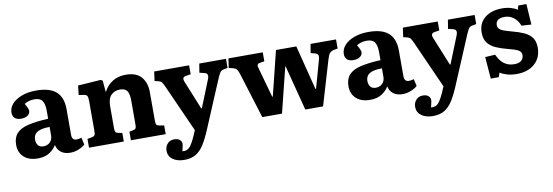

<svg xmlns="http://www.w3.org/2000/svg" viewBox="-56 -919 4441 1543"><g transform="rotate(-10 2164.5 -148.0)"><path d="M191 14Q119 14 78 -23.5Q37 -61 37 -123Q37 -182 67.5 -216Q98 -250 162 -265.5Q226 -281 327 -286V-351Q327 -406 309 -432.5Q291 -459 243 -459Q220 -459 198 -452.5Q176 -446 162 -436Q188 -393 188 -376Q188 -354 168.5 -339Q149 -324 113 -324Q79 -324 62 -340.5Q45 -357 45 -384Q45 -424 73.5 -456Q102 -488 153 -507Q204 -526 270 -526Q381 -526 433.5 -479Q486 -432 486 -336V-126Q486 -82 524 -82Q541 -82 564 -89L577 -31Q557 -13 524 0.5Q491 14 457 14Q408 14 379.5 -9Q351 -32 344 -69Q323 -34 286 -10Q249 14 191 14ZM252 -74Q285 -74 306 -95Q327 -116 327 -151V-219Q259 -219 226.5 -199.5Q194 -180 194 -139Q194 -110 208.5 -92Q223 -74 252 -74Z M610 0V-71L650 -79Q665 -82 670.5 -91Q676 -100 676 -127V-366Q676 -398 670 -410Q664 -422 641 -425L602 -431L610 -507L797 -520L812 -511L820 -420H823Q848 -469 893.5 -497.5Q939 -526 1001 -526Q1088 -526 1128.5 -478.5Q1169 -431 1169 -355V-118Q1169 -97 1174.5 -88.5Q1180 -80 1199 -77L1236 -71V0H952V-70L982 -76Q999 -79 1004.5 -87.5Q1010 -96 1010 -118V-313Q1010 -370 993 -393.5Q976 -417 936 -417Q891 -417 863 -388.5Q835 -360 835 -298V-121Q835 -99 839.5 -89.5Q844 -80 859 -77L894 -70V0Z M1348 230Q1291 230 1255 204Q1219 178 1219 133Q1219 100 1239.5 76.5Q1260 53 1295 53Q1325 53 1340 66.5Q1355 80 1356 98Q1356 107 1352.5 123Q1349 139 1344 159Q1383 164 1406 136.5Q1429 109 1455 49L1472 9L1298 -380Q1287 -403 1280 -413Q1273 -423 1255 -428L1222 -436L1232 -512H1517V-439L1479 -433Q1459 -430 1454 -418.5Q1449 -407 1461 -380L1553 -154H1558L1646 -373Q1656 -397 1652 -411Q1648 -425 1626 -430L1588 -439L1600 -512H1818V-438L1783 -431Q1765 -427 1757 -416Q1749 -405 1735 -374L1566 27Q1537 96 1508 141Q1479 186 1441.5 208Q1404 230 1348 230Z M2024 0 1908 -374Q1899 -400 1890.5 -411Q1882 -422 1863 -427L1827 -436L1838 -512H2118V-439L2078 -432Q2063 -429 2060 -419Q2057 -409 2065 -384L2131 -148H2136L2226 -512H2392L2484 -149H2489L2553 -377Q2560 -404 2554 -415Q2548 -426 2529 -431L2496 -439L2508 -512H2716V-438L2682 -431Q2663 -427 2651.5 -415Q2640 -403 2629 -367L2520 0H2375L2280 -367H2276L2185 0Z M2903 14Q2831 14 2790 -23.5Q2749 -61 2749 -123Q2749 -182 2779.5 -216Q2810 -250 2874 -265.5Q2938 -281 3039 -286V-351Q3039 -406 3021 -432.5Q3003 -459 2955 -459Q2932 -459 2910 -452.5Q2888 -446 2874 -436Q2900 -393 2900 -376Q2900 -354 2880.5 -339Q2861 -324 2825 -324Q2791 -324 2774 -340.5Q2757 -357 2757 -384Q2757 -424 2785.5 -456Q2814 -488 2865 -507Q2916 -526 2982 -526Q3093 -526 3145.5 -479Q3198 -432 3198 -336V-126Q3198 -82 3236 -82Q3253 -82 3276 -89L3289 -31Q3269 -13 3236 0.5Q3203 14 3169 14Q3120 14 3091.5 -9Q3063 -32 3056 -69Q3035 -34 2998 -10Q2961 14 2903 14ZM2964 -74Q2997 -74 3018 -95Q3039 -116 3039 -151V-219Q2971 -219 2938.5 -199.5Q2906 -180 2906 -139Q2906 -110 2920.5 -92Q2935 -74 2964 -74Z M3377 230Q3320 230 3284 204Q3248 178 3248 133Q3248 100 3268.5 76.5Q3289 53 3324 53Q3354 53 3369 66.5Q3384 80 3385 98Q3385 107 3381.5 123Q3378 139 3373 159Q3412 164 3435 136.5Q3458 109 3484 49L3501 9L3327 -380Q3316 -403 3309 -413Q3302 -423 3284 -428L3251 -436L3261 -512H3546V-439L3508 -433Q3488 -430 3483 -418.5Q3478 -407 3490 -380L3582 -154H3587L3675 -373Q3685 -397 3681 -411Q3677 -425 3655 -430L3617 -439L3629 -512H3847V-438L3812 -431Q3794 -427 3786 -416Q3778 -405 3764 -374L3595 27Q3566 96 3537 141Q3508 186 3470.5 208Q3433 230 3377 230Z M3886 14 3872 -164 3954 -169Q3998 -67 4092 -67Q4131 -67 4150.5 -83.5Q4170 -100 4170 -129Q4170 -155 4145 -169Q4120 -183 4058 -198Q4011 -210 3970 -227.5Q3929 -245 3903.5 -276.5Q3878 -308 3878 -362Q3878 -440 3932 -483Q3986 -526 4073 -526Q4112 -526 4144.5 -516.5Q4177 -507 4197 -493L4205 -526H4272L4283 -357L4203 -362Q4186 -407 4153.5 -431Q4121 -455 4082 -455Q4008 -455 4008 -400Q4008 -374 4032 -360Q4056 -346 4117 -330Q4173 -316 4214 -297.5Q4255 -279 4278 -248.5Q4301 -218 4301 -166Q4301 -83 4245.5 -34.5Q4190 14 4100 14Q4055 14 4021 4Q3987 -6 3963 -21L3952 14Z"/></g></svg>

Font: Literata
Style: Bold
Weight: 700
Designer: Latin by Veronika Burian and Jose Scaglione. Greek by Irene Vlachou. Cyrillic by Vera Evstafieva.
Foundry: TypeTogether
Version: Version 3.103; ttfautohint (v1.8.4.7-5d5b);gftools[0.9.29]